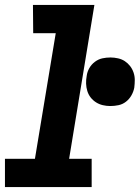

<svg xmlns="http://www.w3.org/2000/svg" viewBox="-35 -755 564 775"><path d="M-15 0V-114H106L190 -621H99L98 -735H346L244 -114H335V0ZM410 -327Q395 -327 380 -330.5Q365 -334 352.5 -342Q340 -350 331 -361.5Q322 -373 317.5 -387.5Q313 -402 312.5 -417.5Q312 -433 315 -449Q317 -465 325.5 -480Q334 -495 348 -505.5Q362 -516 378 -519.5Q394 -523 411 -523Q426 -523 441.5 -519.5Q457 -516 469 -508Q481 -500 490 -488.5Q499 -477 504 -462.5Q509 -448 509 -432.5Q509 -417 507 -401Q504 -385 495.5 -370Q487 -355 473.5 -344.5Q460 -334 443.5 -330.5Q427 -327 410 -327Z"/></svg>

Font: Iosevka Term Curly Hv Obl
Style: Regular
Weight: 900
Italic angle: -9°
Designer: Belleve Invis
Foundry: Belleve Invis
Version: Version 32.3.0